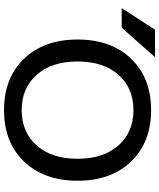

<svg xmlns="http://www.w3.org/2000/svg" viewBox="64 -864 810 979"><g transform="rotate(90 469.5 -375.0)"><path d="M280 -638Q378 -740 542 -740Q706 -740 804 -638Q902 -536 902 -365Q902 -194 804 -92Q706 10 542 10Q378 10 280 -92Q182 -194 182 -365Q182 -536 280 -638ZM132 -760H272L122 -590H22ZM362 -156.5Q430 -80 542 -80Q654 -80 722 -156.5Q790 -233 790 -365Q790 -497 722 -573.5Q654 -650 542 -650Q430 -650 362 -573.5Q294 -497 294 -365Q294 -233 362 -156.5Z"/></g></svg>

Font: Mplus 1p Medium
Style: Regular
Weight: 500
Version: Version 1.061